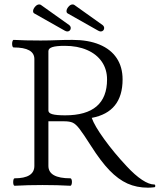

<svg xmlns="http://www.w3.org/2000/svg" viewBox="-20 -849 732 881"><path d="M397.5 -179.7Q360.8 -237.3 344.2 -258.5Q327.6 -279.8 313.7 -286.1Q299.8 -292.5 273.4 -292.5H202.1V-87.9Q202.1 -30.8 303.2 -30.8Q306.2 -30.8 308.1 -25.9Q310.1 -21 310.1 -14.2Q310.1 -7.3 308.1 -2Q306.2 3.4 303.2 3.4Q243.7 0 175.3 0Q106.9 0 46.9 3.4Q43.9 3.4 42.2 -1.5Q40.5 -6.3 40.5 -13.2Q40.5 -20.5 42.2 -25.6Q43.9 -30.8 46.9 -30.8Q137.7 -30.8 137.7 -87.9V-578.1Q137.7 -631.3 42.5 -631.3Q39.1 -631.3 37.4 -636.2Q35.6 -641.1 35.6 -647.9Q35.6 -655.3 37.6 -660.6Q39.6 -666 42.5 -666Q92.3 -663.1 166.5 -663.1Q190.9 -663.1 209 -663.6Q227.1 -664.1 239.3 -664.6Q275.9 -666 312 -666Q384.8 -666 436.5 -644.5Q488.3 -623 515.4 -582.3Q542.5 -541.5 542.5 -484.4Q542.5 -334.5 400.9 -308.1Q413.6 -272 458.3 -210.2Q502.9 -148.4 561.5 -85.9Q599.1 -45.4 631.6 -23.9Q664.1 -2.4 688 -2.4Q692.4 -2.4 692.4 4.4Q692.4 10.3 687.5 10.3Q669.9 12.2 659.2 12.2Q607.4 12.2 564.9 -6.8Q522.5 -25.9 482.4 -67.4Q442.4 -108.9 397.5 -179.7ZM278.8 -319.8Q471.2 -319.8 471.2 -484.4Q471.2 -530.8 447.3 -565.7Q423.3 -600.6 379.4 -619.6Q335.4 -638.7 277.3 -638.7Q237.8 -638.7 220 -632.8Q202.1 -627 202.1 -614.3V-341.8Q202.1 -330.1 220.2 -325Q238.3 -319.8 278.8 -319.8ZM131.8 -797.9Q131.8 -807.6 140.9 -818.1Q149.9 -828.6 159.7 -828.6Q165 -828.6 168 -826.2L296.9 -734.4Q304.7 -728.5 304.7 -720.2Q304.7 -713.9 300.3 -709.2Q295.9 -704.6 289.1 -704.6Q283.7 -704.6 276.9 -708.5L138.7 -786.6Q131.8 -789.6 131.8 -797.9ZM285.2 -797.9Q285.2 -807.6 294.2 -818.1Q303.2 -828.6 313 -828.6Q318.4 -828.6 321.3 -826.2L450.2 -734.4Q458 -728.5 458 -720.2Q458 -713.9 453.6 -709.2Q449.2 -704.6 442.4 -704.6Q437 -704.6 430.2 -708.5L292 -786.6Q285.2 -789.6 285.2 -797.9Z"/></svg>

Font: JuniusX Light
Style: Regular
Weight: 300
Designer: Peter S. Baker
Foundry: Briery Creek Software
Version: Version 1.008